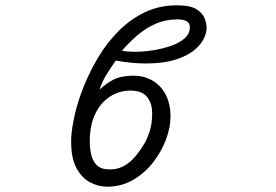

<svg xmlns="http://www.w3.org/2000/svg" viewBox="-20 -700 1040 723"><path d="M248 -179Q250 -218 262 -270Q274 -322 297 -378.5Q320 -435 352.5 -488.5Q385 -542 429 -585.5Q473 -629 527 -654.5Q581 -680 646 -680Q696 -680 719.5 -665.5Q743 -651 750.5 -631Q758 -611 758 -596Q758 -564 733 -532.5Q708 -501 657 -481Q606 -461 529 -461Q504 -461 476 -463.5Q448 -466 416 -472Q394 -441 378.5 -415Q363 -389 355 -362Q378 -385 407 -400Q436 -415 484 -415Q521 -415 552.5 -397.5Q584 -380 603 -345.5Q622 -311 622 -260Q622 -220 605 -174.5Q588 -129 556.5 -88.5Q525 -48 481 -22.5Q437 3 383 3Q350 3 319 -13.5Q288 -30 268 -67Q248 -104 248 -164ZM439 -509Q449 -507 461.5 -506Q474 -505 488 -505Q520 -505 555.5 -510.5Q591 -516 623 -527Q655 -538 675 -555.5Q695 -573 695 -598Q695 -627 648 -627Q603 -627 565 -610Q527 -593 496 -566Q465 -539 439 -509ZM526 -163Q534 -177 543.5 -205Q553 -233 553 -276Q553 -306 538.5 -328.5Q524 -351 498 -356Q485 -359 471 -359Q431 -359 396 -337.5Q361 -316 339.5 -273Q318 -230 318 -167Q318 -144 323 -119.5Q328 -95 344 -78.5Q360 -62 394 -62Q432 -62 463 -85.5Q494 -109 526 -163Z"/></svg>

Font: QiushuiShotai
Style: Regular
Weight: 600
Designer: Fontworks Inc.
Foundry: Fontworks Inc.
Version: Version 1.250